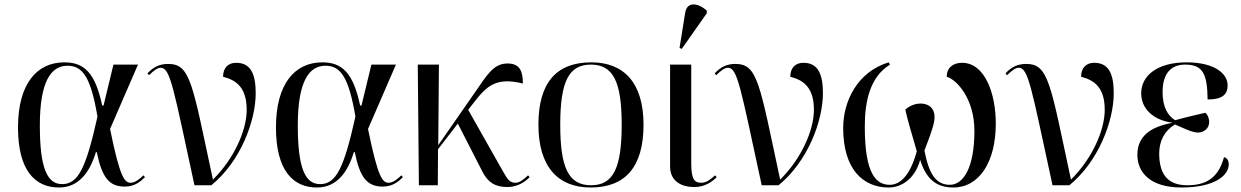

<svg xmlns="http://www.w3.org/2000/svg" viewBox="-20 -823 5514 853"><path d="M242 10C332 10 380 -61 406 -147H410C433 -35 464 6 535 6C580 6 607 -19 624 -36L617 -44C606 -33 582 -11 561 -11C533 -11 513 -34 469 -250L593 -536H484L440 -354H434C403 -501 353 -546 266 -546C143 -546 60 -450 60 -257C60 -65 136 10 242 10ZM256 -5C190 -5 157 -75 157 -266C157 -462 207 -531 280 -531C349 -531 384 -476 413 -305C362 -75 327 -5 256 -5Z M844 0H919C1048 -105 1116 -285 1116 -409C1116 -496 1093 -544 1029 -544C993 -544 971 -521 971 -482C1030 -467 1076 -434 1076 -335C1076 -244 1020 -118 926 -25C834 -453 827 -539 727 -539C690 -539 662 -526 635 -497L642 -489C666 -512 680 -522 694 -522C737 -522 750 -433 844 0Z M1388 10C1478 10 1526 -61 1552 -147H1556C1579 -35 1610 6 1681 6C1726 6 1753 -19 1770 -36L1763 -44C1752 -33 1728 -11 1707 -11C1679 -11 1659 -34 1615 -250L1739 -536H1630L1586 -354H1580C1549 -501 1499 -546 1412 -546C1289 -546 1206 -450 1206 -257C1206 -65 1282 10 1388 10ZM1402 -5C1336 -5 1303 -75 1303 -266C1303 -462 1353 -531 1426 -531C1495 -531 1530 -476 1559 -305C1508 -75 1473 -5 1402 -5Z M1841 0H1925L1926 -160L2014 -274L2123 -61C2147 -14 2178 8 2234 8C2283 8 2317 -19 2333 -36L2326 -44C2309 -28 2289 -11 2271 -11C2244 -11 2235 -26 2215 -61L2060 -335L2084 -366C2145 -446 2188 -480 2303 -452C2303 -504 2291 -541 2235 -541C2173 -541 2144 -491 2089 -411L1927 -178L1930 -536H1836Z M2604 10C2758 10 2839 -81 2839 -269C2839 -456 2751 -546 2607 -546C2452 -546 2372 -456 2372 -269C2372 -81 2460 10 2604 10ZM2606 0C2507 0 2469 -75 2469 -269C2469 -461 2507 -536 2605 -536C2704 -536 2742 -461 2742 -269C2742 -75 2704 0 2606 0Z M3009 -606 3120 -764V-776C3082 -810 3032 -818 3024 -766L2999 -610ZM3065 8C3114 8 3148 -19 3164 -36L3157 -44C3138 -28 3120 -11 3096 -11C3066 -11 3051 -25 3051 -96V-536H2957V-84C2957 -14 3012 8 3065 8Z M3364 0H3439C3568 -105 3636 -285 3636 -409C3636 -496 3613 -544 3549 -544C3513 -544 3491 -521 3491 -482C3550 -467 3596 -434 3596 -335C3596 -244 3540 -118 3446 -25C3354 -453 3347 -539 3247 -539C3210 -539 3182 -526 3155 -497L3162 -489C3186 -512 3200 -522 3214 -522C3257 -522 3270 -433 3364 0Z M3928 10C3990 10 4047 -34 4068 -113C4093 -32 4136 10 4215 10C4331 10 4404 -104 4404 -274C4404 -407 4356 -544 4254 -544C4213 -544 4186 -521 4186 -482C4231 -469 4309 -384 4309 -242C4309 -74 4258 -2 4200 -2C4138 -2 4107 -50 4087 -154C4102 -195 4124 -248 4130 -283C4139 -333 4115 -363 4068 -363C4051 -363 4024 -356 4002 -336C4014 -281 4033 -223 4053 -151C4023 -41 3978 -2 3933 -2C3875 -2 3822 -45 3822 -260C3822 -369 3843 -480 3934 -536L3928 -546C3790 -504 3726 -375 3726 -254C3726 -74 3812 10 3928 10Z M4656 0H4731C4860 -105 4928 -285 4928 -409C4928 -496 4905 -544 4841 -544C4805 -544 4783 -521 4783 -482C4842 -467 4888 -434 4888 -335C4888 -244 4832 -118 4738 -25C4646 -453 4639 -539 4539 -539C4502 -539 4474 -526 4447 -497L4454 -489C4478 -512 4492 -522 4506 -522C4549 -522 4562 -433 4656 0Z M5229 10C5377 10 5439 -44 5439 -93C5439 -107 5434 -120 5418 -125C5391 -26 5332 0 5254 0C5169 0 5130 -48 5130 -141C5130 -197 5154 -243 5200 -270C5233 -256 5274 -235 5301 -234C5326 -234 5352 -250 5352 -281C5352 -292 5349 -309 5335 -322C5311 -316 5258 -305 5201 -289C5169 -308 5145 -346 5145 -414C5145 -500 5186 -536 5244 -536C5321 -536 5344 -500 5345 -381C5409 -381 5434 -402 5434 -444C5434 -497 5374 -546 5252 -546C5119 -546 5050 -485 5050 -409C5050 -340 5103 -290 5187 -278V-277C5089 -259 5033 -216 5033 -135C5033 -58 5089 10 5229 10Z"/></svg>

Font: Noto Serif Display
Style: Regular
Weight: 400
Designer: Monotype Design Team
Foundry: Monotype Imaging Inc.
Version: Version 2.009